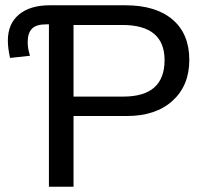

<svg xmlns="http://www.w3.org/2000/svg" viewBox="-20 -708 794 728"><path d="M455.1 -688Q570.8 -688 634.3 -633.8Q697.8 -579.6 697.8 -481Q697.8 -383.3 634 -325.7Q570.3 -268.1 460.9 -268.1H258.8V0H165.5V-615.7H154.8Q117.2 -615.7 101.1 -599.1Q85 -582.5 85 -547.9Q85 -523.9 93.8 -496.6L18.1 -488.3Q9.8 -525.4 9.8 -554.2Q9.8 -617.7 51.8 -652.8Q93.8 -688 168.9 -688ZM604 -480Q604 -613.3 443.8 -613.3H258.8V-341.8H447.8Q604 -341.8 604 -480Z"/></svg>

Font: Arimo Nerd Font
Style: Regular
Weight: 400
Designer: Steve Matteson
Foundry: Monotype Imaging Inc.
Version: Version 1.33;Nerd Fonts 3.2.1